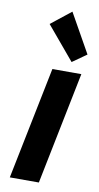

<svg xmlns="http://www.w3.org/2000/svg" viewBox="-90 -839 456 880"><g transform="rotate(10 137.5 -399.0)"><path d="M128.4 -522.9H263.2L157.7 0H22.5ZM80.1 -724.1 173.3 -797.9 275.4 -616.2 209.5 -569.8Z"/></g></svg>

Font: Reddit Sans Chocolate
Style: Bold Italic
Weight: 700
Italic angle: -11.25°
Designer: Stephen Hutchings
Version: Version 1.013